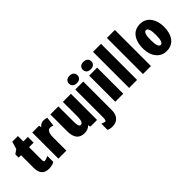

<svg xmlns="http://www.w3.org/2000/svg" viewBox="55 -1675 2829 2829"><g transform="rotate(-45 1469.5 -260.0)"><path d="M239.3 -543.9H334V-424.3H239.3V-159.2Q239.3 -117.2 260.7 -117.2Q282.2 -117.2 338.4 -142.1V-19.5Q296.4 9.3 222.2 9.3Q71.8 9.3 71.8 -163.6V-424.3H21V-492.7L86.9 -538.6Q92.3 -558.1 104.7 -599.6Q117.2 -641.1 121.6 -656.7H239.3Z M668.9 -553.7Q699.2 -553.7 735.8 -541.5L718.3 -396Q679.2 -409.7 665.5 -409.7Q629.4 -409.7 610.6 -376.5Q591.8 -343.3 591.8 -279.3V0H425.3V-543.9H567.4L574.2 -504.4Q609.4 -553.7 668.9 -553.7Z M1231.4 0H1092.3L1083.5 -38.1Q1039.1 9.3 965.3 9.3Q802.2 9.3 802.2 -192.4V-543.9H969.7V-222.2Q969.7 -117.2 1006.8 -117.2Q1047.9 -117.2 1057.1 -169.9Q1062 -197.3 1062.7 -215.1Q1063.5 -232.9 1063.5 -255.4Q1063.5 -255.4 1063.5 -543.9H1231.4Z M1316.9 -670.2Q1316.9 -706.5 1340.3 -727.3Q1363.8 -748 1405 -748Q1446.3 -748 1469.7 -726.8Q1493.2 -705.6 1493.2 -669.9Q1493.2 -634.3 1469.5 -613.5Q1445.8 -592.8 1405.5 -592.8Q1365.2 -592.8 1341.1 -613.3Q1316.9 -633.8 1316.9 -670.2ZM1487.8 -543.9V50.3Q1487.8 136.7 1444.8 183.8Q1401.9 231 1322.8 231Q1275.9 231 1236.8 212.9V84.5Q1285.6 103.5 1297.9 103.5Q1321.3 103.5 1321.3 33.7V-543.9Z M1605.5 -670.2Q1605.5 -706.5 1629.2 -727.3Q1652.8 -748 1694.1 -748Q1735.4 -748 1759 -727.1Q1782.7 -706.1 1782.7 -670.2Q1782.7 -634.3 1758.5 -613.5Q1734.4 -592.8 1694.1 -592.8Q1653.8 -592.8 1629.6 -613.3Q1605.5 -633.8 1605.5 -670.2ZM1777.3 0H1610.8V-543.9H1777.3Z M2065.4 0H1898.9V-751.5H2065.4Z M2354.5 0H2188V-751.5H2354.5Z M2867.7 -429.7Q2900.4 -360.8 2900.4 -272.9Q2900.4 -143.6 2842 -67.1Q2783.7 9.3 2675.8 9.3Q2575.7 9.3 2514.4 -66.9Q2453.1 -143.1 2453.1 -267.1Q2453.1 -365.7 2486.8 -436.5Q2504.4 -472.2 2529.8 -498Q2555.2 -523.9 2593 -538.8Q2630.9 -553.7 2677.5 -553.7Q2724.1 -553.7 2762.2 -537.4Q2800.3 -521 2825.4 -493.9Q2850.6 -466.8 2867.7 -429.7ZM2676.8 -426.3Q2648.4 -426.3 2635.5 -388.7Q2622.6 -351.1 2622.6 -272.9Q2622.6 -117.7 2677 -117.7Q2731.4 -117.7 2731.4 -272Q2731.4 -426.3 2676.8 -426.3Z"/></g></svg>

Font: Open Sans Hebrew Condensed Extra Bold
Style: Regular
Weight: 800
Width: 3
Foundry: Ascender Corporation, Yanek Iontef
Version: Version 2.001;PS 002.001;hotconv 1.0.70;makeotf.lib2.5.58329